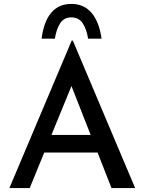

<svg xmlns="http://www.w3.org/2000/svg" viewBox="-20 -963 740 983"><path d="M28 0 347 -755H353L672 0H551L319 -591L394 -640L132 0ZM221 -272H481L517 -182H190ZM345 -943Q410 -943 449 -897Q488 -851 500 -765H431Q424 -812 404 -843Q384 -874 345 -874Q307 -874 287.5 -843Q268 -812 261 -765H193Q204 -853 242.5 -898Q281 -943 345 -943Z"/></svg>

Font: Reem Kufi
Style: Regular
Weight: 400
Designer: Khaled Hosny
Version: Version 1.6